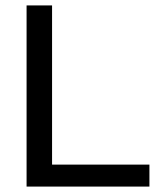

<svg xmlns="http://www.w3.org/2000/svg" viewBox="-20 -688 581 708"><path d="M78 0V-668H172V-81H531V0Z"/></svg>

Font: Atkinson Hyperlegible Next
Style: Regular
Weight: 400
Designer: Elliott Scott, Megan Eiswerth, Linus Boman, Theodore Petrosky, Letters from Sweden
Foundry: Applied Design Works, Letters from Sweden
Version: Version 2.001